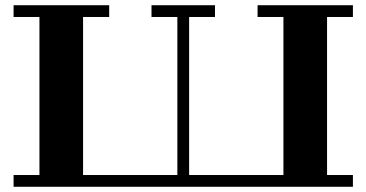

<svg xmlns="http://www.w3.org/2000/svg" viewBox="-20 -715 1403 735"><path d="M1232 -650V-45H1331V0H32V-45H131V-650H32V-695H398V-650H298V-45H659V-650H560V-695H803V-650H704V-45H1065V-650H966V-695H1331V-650Z"/></svg>

Font: Geostar Fill
Style: Regular
Weight: 400
Designer: Joe Prince
Foundry: Joe Prince
Version: Version 1.002